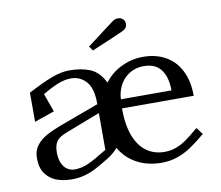

<svg xmlns="http://www.w3.org/2000/svg" viewBox="-70 -678 891 775"><g transform="rotate(-10 375.0 -290.0)"><path d="M155 13.6Q125.5 12.6 100.3 2.9Q75.1 -6.9 57.6 -30.5Q40 -54.1 40 -93.8Q40 -124.6 55.8 -145.7Q71.6 -166.8 98.5 -181.5Q125.4 -196.2 168 -211.6L317.9 -267V-271.6Q317.9 -332.6 292.9 -360.3Q268 -388 230.4 -388Q205 -388 176.6 -376.6Q148.2 -365.2 118.8 -347.4L113.2 -344L140.1 -269L58.2 -240.5V-360Q119.8 -392.4 158.4 -406.7Q197.1 -421 229.2 -421Q276.9 -421 311.5 -407.7Q346.1 -394.4 367.8 -356.5Q389.5 -318.6 389.5 -248.6V-131.8Q382.2 -103.5 365 -82.1Q347.8 -60.8 323 -45.1Q285.1 -21.6 261.9 -9.9Q238.8 1.9 215.3 7.9Q191.9 14 163.5 14Q158.1 14 155 13.6ZM317.9 -79.9V-230.8L175.6 -175.8Q168 -172.8 163 -170.4Q148.1 -163.5 139.7 -154.8Q131.2 -146 127.2 -133.5Q123.1 -121 123.1 -103.8Q123.1 -76.5 131.6 -58.3Q140.1 -40.1 153.5 -31.8Q166.9 -23.4 182.1 -23.4Q210.9 -23.4 238.6 -35.7Q266.4 -48 317.9 -79.9ZM331.5 -210.6Q331.5 -278.2 360.4 -326.4Q389.4 -374.6 435.4 -398.9Q481.5 -423.2 531.9 -423.2Q584.9 -423.2 624.4 -401Q663.9 -378.8 685.5 -335.8Q707.1 -292.9 707.1 -232.9H413Q413 -165.9 430.2 -120.6Q447.4 -75.2 478.8 -52.8Q510.1 -30.2 552.8 -30.2Q578.9 -30.2 601.3 -38.9Q623.8 -47.5 644.2 -62.1Q664.6 -76.6 695.1 -102.8L716.4 -74.8Q681.8 -45.9 656.1 -28.5Q630.5 -11.1 599.8 -0.1Q569.1 11 532.9 11Q474.1 11 428.5 -14.8Q382.9 -40.6 357.2 -90.7Q331.5 -140.8 331.5 -210.6ZM528.1 -385.8Q495.8 -385.8 470.4 -370.2Q445 -354.6 430.7 -328.1Q416.4 -301.5 415.1 -269.9H622.4Q622.5 -323.1 599.8 -354.4Q577.1 -385.8 528.1 -385.8ZM437.2 -586.2Q442.6 -590 448.1 -591.9Q453.5 -593.8 459.8 -593.8Q471.9 -593.8 479.9 -586.3Q488 -578.9 488 -566.8Q488 -556.8 483.1 -550.2Q478.1 -543.8 468.6 -539.4Q438.6 -526.2 404.6 -511.6Q370.5 -496.9 338 -483.5L325.6 -501.8Q348 -519.2 387.8 -549.2Q427.5 -579.2 437.2 -586.2Z"/></g></svg>

Font: Didactic
Style: Regular
Weight: 400
Designer: Tyler Finck
Foundry: Etcetera Type Co
Version: Version 3.007;FEAKit 1.0